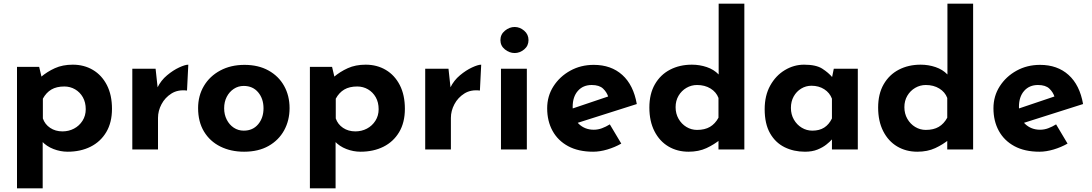

<svg xmlns="http://www.w3.org/2000/svg" viewBox="-20 -809 5911 1039"><path d="M346 12Q307 12 269.5 -2.5Q232 -17 207 -44L211 -85V210H72V-447H192L212 -362L201 -392Q235 -421 277 -440Q319 -459 374 -459Q435 -459 483 -430.5Q531 -402 558.5 -348.5Q586 -295 586 -220Q586 -146 555 -94Q524 -42 470 -15Q416 12 346 12ZM318 -98Q352 -98 380.5 -113Q409 -128 426.5 -155.5Q444 -183 444 -218Q444 -255 428.5 -282.5Q413 -310 386.5 -325.5Q360 -341 328 -341Q286 -341 258 -324.5Q230 -308 212 -275V-168Q223 -136 251.5 -117Q280 -98 318 -98Z M822 -437 835 -317 832 -335Q851 -374 884 -401.5Q917 -429 949.5 -444Q982 -459 999 -459L992 -319Q943 -325 908 -303Q873 -281 854 -245Q835 -209 835 -171V0H696V-437Z M1052 -224Q1052 -291 1083.5 -344Q1115 -397 1172 -427.5Q1229 -458 1303 -458Q1378 -458 1433 -427.5Q1488 -397 1517.5 -344Q1547 -291 1547 -224Q1547 -157 1517.5 -103.5Q1488 -50 1433 -19Q1378 12 1301 12Q1229 12 1172.5 -16Q1116 -44 1084 -97Q1052 -150 1052 -224ZM1193 -223Q1193 -189 1207 -161.5Q1221 -134 1245 -118Q1269 -102 1299 -102Q1348 -102 1377 -136.5Q1406 -171 1406 -223Q1406 -275 1377 -309.5Q1348 -344 1299 -344Q1269 -344 1245 -328Q1221 -312 1207 -285Q1193 -258 1193 -223Z M1931 12Q1892 12 1854.5 -2.5Q1817 -17 1792 -44L1796 -85V210H1657V-447H1777L1797 -362L1786 -392Q1820 -421 1862 -440Q1904 -459 1959 -459Q2020 -459 2068 -430.5Q2116 -402 2143.5 -348.5Q2171 -295 2171 -220Q2171 -146 2140 -94Q2109 -42 2055 -15Q2001 12 1931 12ZM1903 -98Q1937 -98 1965.5 -113Q1994 -128 2011.5 -155.5Q2029 -183 2029 -218Q2029 -255 2013.5 -282.5Q1998 -310 1971.5 -325.5Q1945 -341 1913 -341Q1871 -341 1843 -324.5Q1815 -308 1797 -275V-168Q1808 -136 1836.5 -117Q1865 -98 1903 -98Z M2407 -437 2420 -317 2417 -335Q2436 -374 2469 -401.5Q2502 -429 2534.5 -444Q2567 -459 2584 -459L2577 -319Q2528 -325 2493 -303Q2458 -281 2439 -245Q2420 -209 2420 -171V0H2281V-437Z M2691 -437H2831V0H2691ZM2688 -592Q2688 -623 2712.5 -643Q2737 -663 2765 -663Q2793 -663 2816.5 -643Q2840 -623 2840 -592Q2840 -561 2816.5 -541.5Q2793 -522 2765 -522Q2737 -522 2712.5 -541.5Q2688 -561 2688 -592Z M3190 12Q3110 12 3054.5 -18Q2999 -48 2970 -101Q2941 -154 2941 -223Q2941 -289 2975 -342Q3009 -395 3066 -426.5Q3123 -458 3193 -458Q3287 -458 3347.5 -403.5Q3408 -349 3426 -246L3086 -138L3055 -214L3301 -297L3272 -284Q3264 -310 3243.5 -329.5Q3223 -349 3182 -349Q3135 -349 3107 -317Q3079 -285 3079 -231Q3079 -170 3112 -138.5Q3145 -107 3193 -107Q3216 -107 3237.5 -115Q3259 -123 3280 -136L3342 -32Q3307 -12 3266.5 0Q3226 12 3190 12Z M3706 12Q3645 12 3597 -16.5Q3549 -45 3521.5 -99Q3494 -153 3494 -227Q3494 -301 3524 -353Q3554 -405 3606 -432Q3658 -459 3724 -459Q3766 -459 3804.5 -446Q3843 -433 3869 -406V-362V-789H4008V0H3868V-85L3879 -55Q3845 -27 3803 -7.5Q3761 12 3706 12ZM3752 -106Q3794 -106 3822 -122.5Q3850 -139 3868 -172V-279Q3856 -311 3825 -330Q3794 -349 3752 -349Q3721 -349 3694.5 -333.5Q3668 -318 3652 -291Q3636 -264 3636 -229Q3636 -194 3652 -166Q3668 -138 3694.5 -122Q3721 -106 3752 -106Z M4336 12Q4275 12 4225.5 -12.5Q4176 -37 4147 -88Q4118 -139 4118 -218Q4118 -292 4148 -346Q4178 -400 4227 -429.5Q4276 -459 4331 -459Q4396 -459 4429.5 -437.5Q4463 -416 4485 -390L4479 -373L4492 -437H4622V0H4482V-95L4493 -65Q4491 -65 4481 -53.5Q4471 -42 4451.5 -26.5Q4432 -11 4403.5 0.5Q4375 12 4336 12ZM4376 -102Q4414 -102 4440 -118.5Q4466 -135 4482 -168V-275Q4470 -307 4440.5 -326Q4411 -345 4371 -345Q4341 -345 4315.5 -329.5Q4290 -314 4275 -287Q4260 -260 4260 -225Q4260 -190 4276 -162Q4292 -134 4318.5 -118Q4345 -102 4376 -102Z M4944 12Q4883 12 4835 -16.5Q4787 -45 4759.5 -99Q4732 -153 4732 -227Q4732 -301 4762 -353Q4792 -405 4844 -432Q4896 -459 4962 -459Q5004 -459 5042.5 -446Q5081 -433 5107 -406V-362V-789H5246V0H5106V-85L5117 -55Q5083 -27 5041 -7.5Q4999 12 4944 12ZM4990 -106Q5032 -106 5060 -122.5Q5088 -139 5106 -172V-279Q5094 -311 5063 -330Q5032 -349 4990 -349Q4959 -349 4932.5 -333.5Q4906 -318 4890 -291Q4874 -264 4874 -229Q4874 -194 4890 -166Q4906 -138 4932.5 -122Q4959 -106 4990 -106Z M5605 12Q5525 12 5469.5 -18Q5414 -48 5385 -101Q5356 -154 5356 -223Q5356 -289 5390 -342Q5424 -395 5481 -426.5Q5538 -458 5608 -458Q5702 -458 5762.5 -403.5Q5823 -349 5841 -246L5501 -138L5470 -214L5716 -297L5687 -284Q5679 -310 5658.5 -329.5Q5638 -349 5597 -349Q5550 -349 5522 -317Q5494 -285 5494 -231Q5494 -170 5527 -138.5Q5560 -107 5608 -107Q5631 -107 5652.5 -115Q5674 -123 5695 -136L5757 -32Q5722 -12 5681.5 0Q5641 12 5605 12Z"/></svg>

Font: Reem Kufi Fun
Style: Bold
Weight: 700
Designer: Khaled Hosny
Version: Version 1.005